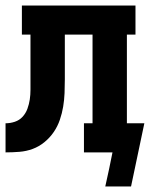

<svg xmlns="http://www.w3.org/2000/svg" viewBox="-20 -550 541 693"><path d="M453 123H360L374 59L386 0H283V-105H314V-425H214V-264Q214 -239 213 -214Q212 -189 208 -165Q204 -141 196 -117.5Q188 -94 174 -73.5Q160 -53 140.5 -37Q121 -21 98 -12.5Q75 -4 50 -2Q25 0 0 0V-105Q17 -105 33.5 -110.5Q50 -116 61.5 -128.5Q73 -141 79 -157.5Q85 -174 87.5 -191Q90 -208 90 -225.5Q90 -243 90 -260V-262Q90 -262 90 -262.5Q90 -263 90 -263V-425H59V-530H469V-425H438V-105H501Z"/></svg>

Font: Iosevka Slab Extrabold
Style: Regular
Weight: 800
Monospace: yes
Designer: Belleve Invis
Foundry: Belleve Invis
Version: Version 11.1.1; ttfautohint (v1.8.3)